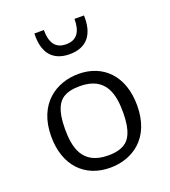

<svg xmlns="http://www.w3.org/2000/svg" viewBox="-146 -909 912 1028"><g transform="rotate(-20 310.0 -395.0)"><path d="M306 12C434 12 554.5 -67 554.5 -253C554.5 -421 457 -518.5 316 -518.5C190 -518.5 65 -440 65 -253C65 -86.5 162 12 306 12ZM148 -266C148 -379 179.5 -414.5 203 -431C227 -447 257.5 -454.5 300.5 -454.5C453.5 -454.5 471 -339 471 -242.5C471 -129.5 438.5 -93 415.5 -77.5C393 -62 361 -53.5 318.5 -53.5C165.5 -53.5 148 -169 148 -266ZM169 -802.5C164.5 -694 212.5 -633.5 310 -633.5C407.5 -633.5 455.5 -694 451.5 -802.5H397.5C397.5 -732.5 373 -690 310 -690C247 -690 223 -732.5 223 -802.5Z"/></g></svg>

Font: Monaspace Argon Light
Style: Regular
Weight: 300
Designer: Riley Cran & the Lettermatic Team
Foundry: Lettermatic
Version: Version 1.000 (Monaspace Argon)